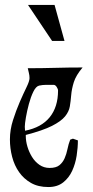

<svg xmlns="http://www.w3.org/2000/svg" viewBox="-20 -740 373 774"><path d="M92 -465Q148 -465 202.5 -466.5Q257 -468 313 -468Q286 -436 277.5 -408.5Q269 -381 267 -356.5Q265 -332 261.5 -311Q258 -290 242 -270.5Q226 -251 189.5 -232.5Q153 -214 84 -196V-191Q84 -171 90.5 -149Q97 -127 109 -107.5Q121 -88 139 -75.5Q157 -63 180 -63Q206 -63 219.5 -74Q233 -85 240.5 -102Q248 -119 252 -139Q256 -159 263 -177L274 -181L294 -174Q294 -145 289 -112.5Q284 -80 271 -51.5Q258 -23 234.5 -4.5Q211 14 175 14Q134 14 105 -2.5Q76 -19 57 -46Q38 -73 29 -107.5Q20 -142 20 -178Q20 -217 32.5 -256Q45 -295 59.5 -328.5Q74 -362 86.5 -387.5Q99 -413 99 -425Q99 -436 96.5 -445.5Q94 -455 92 -465ZM80 -229 81 -213Q147 -226 180.5 -267.5Q214 -309 214 -375Q214 -381 208.5 -389.5Q203 -398 196 -398Q182 -398 167 -398Q152 -398 138 -395Q125 -392 114.5 -370.5Q104 -349 96.5 -321Q89 -293 84.5 -267Q80 -241 80 -229ZM240 -575H190L93 -720H200L240 -575Z"/></svg>

Font: Germanica
Style: Regular
Weight: 400
Designer: Peter Wiegel
Foundry: Peter Wiegel